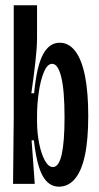

<svg xmlns="http://www.w3.org/2000/svg" viewBox="-20 -700 377 731"><path d="M109 -165.7H100.3L112.3 0H29.7L32.3 -253.7V-680H121V-553.7Q121 -520.3 114.8 -464.8Q108.7 -409.3 99.3 -345H110Q119.3 -446.7 143.3 -492Q167.3 -537.3 207 -537.3Q242.3 -537.3 266.8 -505Q291.3 -472.7 303.7 -410.3Q316 -348 316 -258.7Q316 -167 303 -107.3Q290 -47.7 264.8 -18.5Q239.7 10.7 204.3 10.7Q166 10.7 143 -29.3Q120 -69.3 109 -165.7ZM225.7 -253Q225.7 -356.3 213.2 -406.7Q200.7 -457 178.7 -457Q160.3 -457 147.3 -426Q134.3 -395 127.7 -349.2Q121 -303.3 121 -260V-239Q121 -194.7 129 -154.3Q137 -114 150.8 -89Q164.7 -64 181.3 -64Q204.3 -64 215 -112.3Q225.7 -160.7 225.7 -253Z"/></svg>

Font: Bricolage Grotesque 96pt Condensed ExBd
Style: Regular
Weight: 800
Width: 3
Designer: Mathieu Triay
Foundry: Atelier Triay
Version: Version 1.001;Glyphs 3.2 (3207)